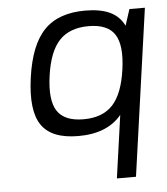

<svg xmlns="http://www.w3.org/2000/svg" viewBox="-51 -556 698 802"><g transform="rotate(-5 297.5 -155.0)"><path d="M335.4 -509.8Q398.9 -509.8 439 -491Q479 -472.2 498.5 -432.1L520.5 -500H585.4L486.8 200.2H406.7L443.8 -63Q383.8 9.8 262.7 9.8Q150.4 9.8 108.2 -51.8Q65.9 -113.3 85 -250Q104 -386.7 163.6 -448.2Q223.1 -509.8 335.4 -509.8ZM344.2 -443.8Q264.2 -443.8 221.2 -397.9Q178.2 -352.1 164.1 -251Q149.9 -149.9 179.9 -104Q210 -58.1 290 -58.1Q369.6 -58.1 412.4 -104Q455.1 -149.9 469.2 -251Q483.4 -352.1 453.6 -397.9Q423.8 -443.8 344.2 -443.8Z"/></g></svg>

Font: Fivo Sans
Style: Italic
Weight: 400
Designer: Alexander Slobzheninov
Foundry: Alexander Slobzheninov
Version: 1.0